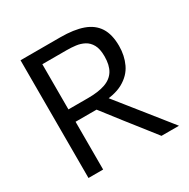

<svg xmlns="http://www.w3.org/2000/svg" viewBox="-161 -860 991 1007"><g transform="rotate(-30 335.0 -356.5)"><path d="M92.4 0Q92.4 -59.5 92.4 -114.6Q92.4 -169.7 92.4 -235.6V-475Q92.4 -541.7 92.4 -597.5Q92.4 -653.4 92.4 -713Q121.1 -713 158.3 -713Q195.6 -713 239.7 -713Q283.8 -713 333.5 -713Q415 -713 469.2 -693.8Q523.5 -674.5 550.7 -632.1Q577.8 -589.6 577.8 -519.8Q577.8 -461.6 555.1 -413.2Q532.4 -364.7 479.4 -335.4Q426.3 -306.2 335.8 -305.7L364.7 -345.2L477.2 -204.4Q503.5 -171.8 532.9 -134.8Q562.3 -97.9 590.4 -62.7Q618.6 -27.5 640.4 0H534.4Q499.1 -45.1 466.2 -87.1Q433.4 -129 401.5 -169.2L273.7 -334L329.2 -289.3H165.4V-364.1H300.8Q363.4 -364.1 404 -378.5Q444.7 -392.9 464.6 -425.2Q484.4 -457.5 484.4 -510.9Q484.4 -555.7 470.1 -581.3Q455.8 -606.9 432.7 -619Q409.5 -631.2 382.6 -634.5Q355.7 -637.8 330.3 -637.8H120.3L181.1 -699.8Q181.1 -638.4 181.1 -582.9Q181.1 -527.3 181.1 -461.8V-235.6Q181.1 -169.7 181.1 -114.6Q181.1 -59.5 181.1 0Z"/></g></svg>

Font: Commissioner Thin
Style: Regular
Weight: 100
Designer: Kostas Bartsokas
Foundry: Kostas Bartsokas
Version: Version 1.001;gftools[0.9.23]